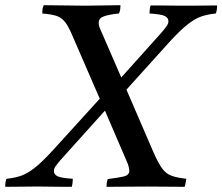

<svg xmlns="http://www.w3.org/2000/svg" viewBox="-88 -721 858 741"><path d="M323 0Q323 -7 324 -15Q325 -23 328 -30Q369 -35 390 -40Q411 -45 411 -62Q411 -68 408.5 -78Q406 -88 400 -101L317 -294L147 -105Q134 -90 127 -80Q120 -70 120 -61Q120 -48 133.5 -41Q147 -34 193 -31Q193 -24 192 -15.5Q191 -7 189 0Q179 0 158.5 0Q138 0 114.5 -0.5Q91 -1 71 -1Q51 -1 40 -1Q15 -1 -14 -0.5Q-43 0 -68 0Q-68 -8 -67 -16Q-66 -24 -63 -31Q-33 -34 -8.5 -42Q16 -50 45 -72.5Q74 -95 116 -141L297 -340L192 -582Q177 -618 163.5 -635.5Q150 -653 130.5 -659.5Q111 -666 75 -669Q75 -677 76 -685.5Q77 -694 81 -701Q116 -701 161.5 -700Q207 -699 243 -699Q276 -699 309 -700Q342 -701 377 -701Q377 -694 376 -685.5Q375 -677 371 -669Q333 -665 313 -658Q293 -651 293 -634Q293 -626 295 -619Q297 -612 304 -597L380 -422L535 -595Q548 -610 555 -620Q562 -630 562 -639Q562 -652 548.5 -659Q535 -666 489 -669Q489 -677 490 -685Q491 -693 493 -700Q504 -700 524 -700Q544 -700 567.5 -699.5Q591 -699 611.5 -699Q632 -699 642 -699Q667 -699 696 -699.5Q725 -700 750 -700Q750 -693 749 -685Q748 -677 745 -669Q715 -666 690.5 -658Q666 -650 637 -627.5Q608 -605 566 -559L400 -375L504 -134Q523 -91 538 -70.5Q553 -50 574.5 -42.5Q596 -35 631 -31Q630 -24 628.5 -15.5Q627 -7 625 0Q589 0 553.5 -0.5Q518 -1 481 -1Q441 -1 398 -0.5Q355 0 323 0Z"/></svg>

Font: Tiro Telugu
Style: Italic
Weight: 400
Italic angle: -11°
Designer: Telugu: John Hudson & Fiona Ross, assisted by Kaja Sojewska. Latin: John Hudson with Paul Hanslow, assisted by Kaja Soje
Foundry: Tiro Typeworks Ltd.
Version: Version 1.52